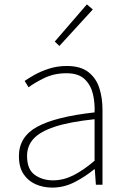

<svg xmlns="http://www.w3.org/2000/svg" viewBox="-20 -840 576 873"><path d="M218 13Q177 13 142.5 -2Q108 -17 87 -48.5Q66 -80 66 -130Q66 -218 149 -263.5Q232 -309 410 -329Q412 -372 402.5 -412.5Q393 -453 365 -480Q337 -507 282 -507Q226 -507 181 -485Q136 -463 110 -443L92 -472Q109 -484 137.5 -500Q166 -516 203.5 -528Q241 -540 284 -540Q346 -540 381.5 -512.5Q417 -485 431.5 -440Q446 -395 446 -341V0H416L411 -70H408Q368 -37 319.5 -12Q271 13 218 13ZM221 -20Q268 -20 313 -42.5Q358 -65 410 -109V-298Q296 -286 228.5 -263.5Q161 -241 132 -208.5Q103 -176 103 -131Q103 -70 138 -45Q173 -20 221 -20ZM250 -631 229 -651 375 -820 402 -797Z"/></svg>

Font: Noto Sans JP
Style: Regular
Weight: 100
Designer: Ryoko NISHIZUKA 西塚涼子 (kana, bopomofo & ideographs); Paul D. Hunt (Latin, Greek & Cyrillic); Sandoll Communications 산돌커뮤니
Foundry: Adobe
Version: Version 2.004;hotconv 1.0.118;makeotfexe 2.5.65603